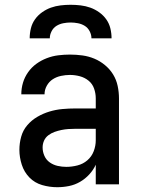

<svg xmlns="http://www.w3.org/2000/svg" viewBox="-20 -770 590 802"><path d="M219 12Q187 12 156 3Q125 -6 103 -28.5Q81 -51 71 -82Q61 -113 61 -144Q61 -172 68.5 -199Q76 -226 94 -247Q112 -268 136 -282Q160 -296 186.5 -304Q213 -312 240.5 -314.5Q268 -317 295 -317H380V-359Q380 -380 373 -400Q366 -420 350 -433Q334 -446 313.5 -451.5Q293 -457 272 -457Q254 -457 235 -453Q216 -449 200.5 -439Q185 -429 175.5 -412Q166 -395 166 -376H69Q69 -401 76 -424.5Q83 -448 97.5 -468.5Q112 -489 132 -503.5Q152 -518 175.5 -527Q199 -536 223.5 -539Q248 -542 272 -542Q298 -542 324 -538.5Q350 -535 374 -525Q398 -515 418.5 -498Q439 -481 452.5 -459Q466 -437 471.5 -411Q477 -385 477 -359V0H380V-82Q370 -60 353 -41.5Q336 -23 314.5 -10.5Q293 2 268.5 7Q244 12 219 12ZM257 -73Q280 -73 303.5 -79Q327 -85 345 -100.5Q363 -116 371.5 -138.5Q380 -161 380 -184V-232H295Q280 -232 265.5 -231Q251 -230 236.5 -227Q222 -224 208 -219Q194 -214 182 -205Q170 -196 164 -182.5Q158 -169 158 -154Q158 -136 165.5 -119Q173 -102 188 -91.5Q203 -81 221 -77Q239 -73 257 -73ZM104 -610Q104 -631 109 -651.5Q114 -672 126 -689Q138 -706 155.5 -718.5Q173 -731 192.5 -738Q212 -745 233 -747.5Q254 -750 275 -750Q296 -750 317 -747.5Q338 -745 357.5 -738Q377 -731 394.5 -718.5Q412 -706 424 -689Q436 -672 441 -651.5Q446 -631 446 -610H362Q362 -625 354.5 -639.5Q347 -654 334 -662Q321 -670 305.5 -673Q290 -676 275 -676Q260 -676 244.5 -673Q229 -670 216 -662Q203 -654 195.5 -639.5Q188 -625 188 -610Z"/></svg>

Font: Lode Dark
Style: Bold
Weight: 700
Monospace: yes
Designer: Belleve Invis
Foundry: Belleve Invis
Version: Version 29.2.0; ttfautohint (v1.8.3)